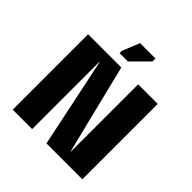

<svg xmlns="http://www.w3.org/2000/svg" viewBox="-192 -869 1014 1014"><g transform="rotate(45 315.0 -362.0)"><path d="M429 -61H427L303 -563H55V0H200V-502H202L307 0H575V-563H429ZM243 -610H305L397 -702V-724H282L243 -627Z"/></g></svg>

Font: OSH Darker Grotesque Black
Style: Regular
Weight: 900
Designer: Gabriel Lam
Foundry: TypeRant
Version: Version 1.000;Glyphs 3.1.1 (3148)